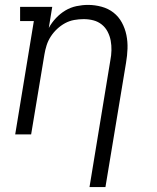

<svg xmlns="http://www.w3.org/2000/svg" viewBox="-20 -548 640 783"><path d="M345 215 430 -302Q434 -322 434.5 -342.5Q435 -363 431.5 -382Q428 -401 419 -418.5Q410 -436 395 -448Q380 -460 361 -465Q342 -470 321 -470Q321 -470 321 -470Q321 -470 321 -470Q302 -470 282.5 -466.5Q263 -463 245.5 -453.5Q228 -444 213 -430Q198 -416 187 -399Q176 -382 170 -363Q164 -344 161 -325L107 0H42L118 -462H62V-520H193L179 -434Q191 -456 208.5 -474.5Q226 -493 247 -505.5Q268 -518 292 -523Q316 -528 339 -528Q367 -528 394.5 -520.5Q422 -513 443 -496.5Q464 -480 477 -456Q490 -432 495.5 -405Q501 -378 500 -349.5Q499 -321 494 -292L410 215Z"/></svg>

Font: Iosevka Etoile Light Oblique
Style: Regular
Weight: 300
Italic angle: -9°
Designer: Belleve Invis
Foundry: Belleve Invis
Version: Version 15.5.2; ttfautohint (v1.8.4)